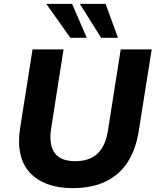

<svg xmlns="http://www.w3.org/2000/svg" viewBox="-20 -960 807 991"><path d="M354 11Q281 11 225.5 -9.5Q170 -30 134 -69Q98 -108 85 -166Q72 -224 84 -300L148 -705H308L244 -297Q231 -214 262 -171Q293 -128 368 -128Q441 -128 482.5 -166.5Q524 -205 537 -285L603 -705H763L696 -283Q681 -188 638.5 -122.5Q596 -57 525 -23Q454 11 354 11ZM502 -765 392 -940H525L589 -765ZM343 -765 219 -940H352L428 -765Z"/></svg>

Font: Nunito Sans 9pt ExtraBold
Style: Italic
Weight: 800
Italic angle: -9°
Version: Version 3.101;gftools[0.9.27]